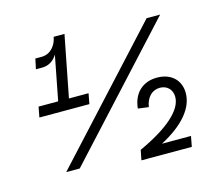

<svg xmlns="http://www.w3.org/2000/svg" viewBox="-101 -823 1055 946"><g transform="rotate(-15 427.0 -350.0)"><path d="M77 -334H332L342 -387H242L303 -700H248C240 -656 210 -620 165 -620H133L122 -568H154C189 -568 215 -587 231 -614L187 -387H87ZM135 -40H204L783 -670H714ZM518 -51 508 0H765L775 -53H627C743 -114 805 -188 805 -264C805 -331 758 -374 687 -374C613 -374 564 -327 557 -251L611 -244C619 -293 648 -322 688 -322C725 -322 750 -296 750 -259C750 -193 669 -120 518 -51Z"/></g></svg>

Font: Uncut Sans
Style: Italic
Weight: 400
Italic angle: -11°
Designer: Kasper Nordkvist
Foundry: UNCUT.wtf
Version: Version 1.304;Glyphs 3.2 (3246)